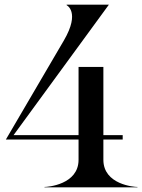

<svg xmlns="http://www.w3.org/2000/svg" viewBox="-20 -800 607 820"><path d="M253 -627.5 5 -204H315.5V-117.5C315.5 -11.5 183 -1.5 170 -1.5V0H567V-1.5C553.5 -1.5 421.5 -11.5 421.5 -117.5V-204H504V-223H421.5V-514H315.5V-223H38L445 -780H264.5V-778C264.5 -778 324 -749.5 253 -627.5Z"/></svg>

Font: Beautique Display Thin
Style: Bold
Weight: 500
Designer: Nhat-Quang Ngo
Version: Version 1.100;Glyphs 3.2.3 (3260)